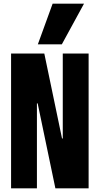

<svg xmlns="http://www.w3.org/2000/svg" viewBox="-20 -1020 540 1040"><path d="M40 0V-730H220L316 -270H320V-730H460V0H280L184 -460H180V0ZM315 -780H185L265 -1000H435Z"/></svg>

Font: M PLUS Code Latin
Style: Bold
Weight: 700
Designer: Coji Morishita
Foundry: UNDERFOREST DESIGN
Version: Version 1.002; ttfautohint (v1.8.3)